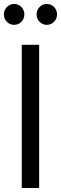

<svg xmlns="http://www.w3.org/2000/svg" viewBox="-38 -940 306 960"><path d="M70.8 0V-716H157.8V0ZM196.1 -815.8Q175.2 -815.8 160 -831Q144.9 -846.2 144.9 -867.7Q144.9 -889.7 160 -905Q175.1 -920.2 196.2 -920.2Q217.2 -920.2 232.2 -905Q247.2 -889.7 247.2 -867.7Q247.2 -846.2 232.1 -831Q217.1 -815.8 196.1 -815.8ZM32.8 -815.8Q11.8 -815.8 -3.3 -831Q-18.5 -846.2 -18.5 -867.7Q-18.5 -889.7 -3.5 -905Q11.5 -920.2 32.7 -920.2Q53.9 -920.2 68.9 -905Q83.8 -889.7 83.8 -867.7Q83.8 -846.2 68.8 -831Q53.7 -815.8 32.8 -815.8Z"/></svg>

Font: Russolo 10pt ExtraLight
Style: Regular
Weight: 200
Designer: Micah Stupak-Hahn
Version: Version 1.000